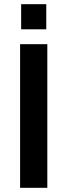

<svg xmlns="http://www.w3.org/2000/svg" viewBox="-20 -897 322 917"><path d="M76 0V-686H206V0ZM81 -757V-877H201V-757Z"/></svg>

Font: Archivo SemiBold SemiBold
Style: Regular
Weight: 600
Version: Version 2.001